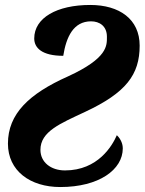

<svg xmlns="http://www.w3.org/2000/svg" viewBox="-20 -744 583 774"><path d="M223 10C379 10 475 -60 475 -146C475 -171 460 -191 451 -199C433 -157 375 -57 242 -57C185 -57 143 -90 143 -140C143 -214 223 -246 323 -293C488 -370 543 -443 543 -560C543 -667 461 -724 344 -724C209 -724 118 -672 118 -589C118 -551 149 -519 235 -519C247 -595 276 -658 347 -658C381 -658 411 -639 411 -596C411 -560 415 -510 254 -436C97 -366 12 -285 12 -165C12 -55 102 10 223 10Z"/></svg>

Font: Noto Serif Condensed Black
Style: Italic
Weight: 900
Width: 3
Italic angle: -12°
Designer: Monotype Design Team
Foundry: Monotype Imaging Inc.
Version: Version 2.013